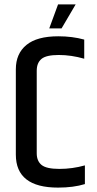

<svg xmlns="http://www.w3.org/2000/svg" viewBox="-20 -848 439 873"><path d="M52 -533Q52 -604 100 -643.5Q148 -683 245 -683Q309 -683 363 -668V-581Q304 -598 247 -598Q190 -598 168.5 -580Q147 -562 147 -526V-151Q147 -116 169 -98Q191 -80 250 -80Q309 -80 366 -96V-11Q314 5 244 5Q52 5 52 -145ZM244 -828H324L260 -719H204Z"/></svg>

Font: Khand Medium
Style: Regular
Weight: 500
Designer: Devanagari: Sanchit Sawaria, Jyotish Sonowal; Latin: Satya Rajpurohit
Foundry: Indian Type Foundry
Version: Version 1.100;PS 1.0;hotconv 1.0.78;makeotf.lib2.5.61930; tt